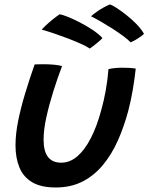

<svg xmlns="http://www.w3.org/2000/svg" viewBox="-20 -802 656 848"><path d="M459 -496.5Q469 -499.5 486.8 -501.2Q504.5 -503 521.5 -503Q535.5 -503 552.8 -502Q570 -501 579.5 -499Q574.5 -453 566.5 -405.8Q558.5 -358.5 546.5 -312.5Q528 -243 500.8 -181.8Q473.5 -120.5 435 -73.8Q396.5 -27 345 -0.5Q293.5 26 226 26Q161 26 122 2.8Q83 -20.5 65.8 -62.5Q48.5 -104.5 48.5 -160Q48.5 -211 60.5 -269.8Q72.5 -328.5 91.8 -391.8Q111 -455 133 -517.5Q143.5 -518 159.5 -518.2Q175.5 -518.5 189 -518Q207.5 -517.5 225.2 -515.5Q243 -513.5 254 -510Q233.5 -456 215 -397Q196.5 -338 184.5 -283Q172.5 -228 172.5 -185Q172.5 -134 192 -108.8Q211.5 -83.5 250 -83.5Q289 -83.5 321.8 -111.8Q354.5 -140 381.2 -192Q408 -244 427 -315Q439.5 -359.5 447.5 -405Q455.5 -450.5 459 -496.5ZM243.5 -739Q254.5 -737.5 278.5 -728Q302.5 -718.5 331.8 -703.5Q361 -688.5 388.2 -670.5Q415.5 -652.5 432.5 -634Q427.5 -628 415.5 -617.8Q403.5 -607.5 392.2 -598.8Q381 -590 376.5 -587.5Q362 -597.5 335.8 -609.2Q309.5 -621 278.5 -632.8Q247.5 -644.5 217.2 -654.8Q187 -665 164.5 -671Q168.5 -676.5 180.8 -688.2Q193 -700 209.8 -713.8Q226.5 -727.5 243.5 -739ZM465.5 -782.5Q474.5 -780 494 -767.5Q513.5 -755 537.2 -736.5Q561 -718 582.2 -696.2Q603.5 -674.5 616 -652.5Q607.5 -644.5 595.2 -636.2Q583 -628 572.2 -622.2Q561.5 -616.5 557 -615Q545 -627.5 524 -643Q503 -658.5 477.8 -674.8Q452.5 -691 427.5 -705.5Q402.5 -720 382 -730Q389 -737.5 412.8 -753.8Q436.5 -770 465.5 -782.5Z"/></svg>

Font: Grandstander Thin Medium
Style: Italic
Weight: 500
Italic angle: -15°
Version: Version 1.200